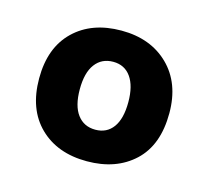

<svg xmlns="http://www.w3.org/2000/svg" viewBox="-61 -692 514 470"><g transform="rotate(15 196.5 -456.5)"><path d="M359 -457Q359 -376 313.5 -333.5Q268 -291 194 -291Q119 -291 74 -335Q29 -379 29 -457Q29 -535 74 -578.5Q119 -622 194 -622Q268 -622 313.5 -577.5Q359 -533 359 -457ZM194 -543Q165 -543 148.5 -521Q132 -499 132 -457Q132 -415 148.5 -393Q165 -371 194 -371Q223 -371 239 -393Q255 -415 255 -457Q255 -498 239 -520.5Q223 -543 194 -543Z"/></g></svg>

Font: Baloo Da 2
Style: Bold
Weight: 700
Designer: Noopur Datye, Sulekha Rajkumar and Ek Type
Foundry: Ek Type
Version: Version 1.640;hotconv 1.0.111;makeotfexe 2.5.65597; ttfautoh